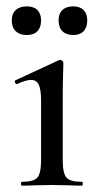

<svg xmlns="http://www.w3.org/2000/svg" viewBox="-20 -583 310 603"><path d="M49 -12Q86 -12 97.5 -25.5Q109 -39 109 -81V-266Q109 -301 102 -316.5Q95 -332 77 -332Q61 -332 34 -319H33Q29 -319 27 -324.5Q25 -330 29 -331L165 -394L169 -395Q172 -395 175.5 -392Q179 -389 179 -385Q179 -378 178 -345Q177 -312 177 -267V-81Q177 -39 188.5 -25.5Q200 -12 237 -12Q240 -12 240 -6Q240 0 237 0Q213 0 198 -1L143 -2L88 -1Q73 0 49 0Q46 0 46 -6Q46 -12 49 -12ZM17 -519Q17 -540 29.5 -551.5Q42 -563 64 -563Q86 -563 97.5 -551.5Q109 -540 109 -519Q109 -497 97.5 -485Q86 -473 64 -473Q42 -473 29.5 -485Q17 -497 17 -519ZM164 -519Q164 -540 176 -551.5Q188 -563 210 -563Q231 -563 242.5 -551.5Q254 -540 254 -519Q254 -497 242.5 -485Q231 -473 210 -473Q188 -473 176 -485Q164 -497 164 -519Z"/></svg>

Font: Cormorant Infant Medium
Style: Regular
Weight: 500
Designer: Christian Thalmann (Catharsis Fonts)
Foundry: Catharsis Fonts
Version: Version 4.000